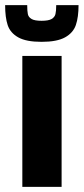

<svg xmlns="http://www.w3.org/2000/svg" viewBox="-35 -728 326 748"><path d="M52 0V-510H205V0ZM-15 -708H71Q71 -685 73.5 -673Q76 -661 88 -654Q100 -647 127 -647Q154 -647 166 -654Q178 -661 181 -673Q184 -685 184 -708H271Q271 -661 260.5 -630.5Q250 -600 218.5 -582.5Q187 -565 127 -565Q67 -565 36 -582.5Q5 -600 -5 -630Q-15 -660 -15 -708Z"/></svg>

Font: Saira Semi Condensed
Style: Bold
Weight: 700
Width: 4
Designer: Hector Gatti with collaboration of the Omnibus-Type team
Foundry: Omnibus-Type
Version: Version 1.001; ttfautohint (v1.8)